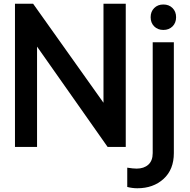

<svg xmlns="http://www.w3.org/2000/svg" viewBox="-20 -775 1014 1026"><path d="M60 -755H157L533 -226V-755H652V10H555L178 -526V10H60ZM660 224V121Q692 126 710 126Q749 126 772.5 105Q796 84 796 43V-549H909V43Q909 131 854 181Q799 231 714 231Q687 231 660 224ZM853 -751Q883 -751 902 -732Q921 -713 921 -683Q921 -653 902 -634Q883 -615 853 -615Q823 -615 804 -634Q785 -653 785 -683Q785 -713 804 -732Q823 -751 853 -751Z"/></svg>

Font: BLUETTI 2.0 Medium
Style: Italic
Weight: 500
Designer: Stijn de Vries
Foundry: tokotype
Version: Version 2.005;October 31, 2023;FontCreator 14.0.0.2814 64-bi